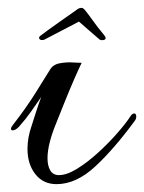

<svg xmlns="http://www.w3.org/2000/svg" viewBox="-20 -452 367 489"><path d="M124 17Q90 17 70 -8.5Q50 -34 50 -73Q50 -101 60 -130Q65 -146 72 -167.5Q79 -189 85 -205Q72 -186 58.5 -167Q45 -148 29 -130Q20 -120 12 -120Q8 -120 8 -124Q8 -128 13 -134Q48 -179 71.5 -217Q95 -255 107 -274Q115 -288 133 -291Q151 -294 164 -293Q168 -293 173 -292.5Q178 -292 188 -292Q182 -280 169.5 -251.5Q157 -223 144 -190.5Q131 -158 121 -133Q112 -111 106.5 -89Q101 -67 101 -49Q101 -30 108 -18Q115 -6 130 -6Q150 -6 176 -22Q202 -38 228.5 -62Q255 -86 277.5 -111.5Q300 -137 313 -157Q317 -163 322 -163Q327 -163 327 -155Q327 -149 323 -144Q271 -73 222.5 -28Q174 17 124 17ZM87 -350Q82 -350 80 -353.5Q78 -357 83 -361Q88 -365 102.5 -375.5Q117 -386 134 -398Q151 -410 164 -419Q177 -428 178 -429Q181 -431 184 -431.5Q187 -432 188 -432Q191 -432 195 -428Q197 -426 204.5 -416Q212 -406 221 -393.5Q230 -381 238 -371.5Q246 -362 247 -360Q249 -358 249 -355Q249 -351 243.5 -350Q238 -349 234 -351L181 -397L93 -351Q91 -350 87 -350Z"/></svg>

Font: Gwendolyn
Style: Bold
Weight: 700
Designer: Robert E. Leuschke
Foundry: Robert E. Leuschke
Version: Version 1.010; ttfautohint (v1.8.3)